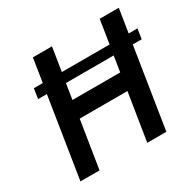

<svg xmlns="http://www.w3.org/2000/svg" viewBox="-160 -909 1093 1080"><g transform="rotate(-30 386.5 -369.0)"><path d="M763 -520H705L623 0H499L548 -308H238L189 0H65L147 -520H90L100 -585H158L182 -738H306L282 -585H592L616 -738H740L716 -585H773ZM581 -520H271L255 -419H565Z"/></g></svg>

Font: Exo SemiBold
Style: Italic
Weight: 600
Italic angle: -9°
Designer: Natanael Gama
Foundry: Natanael Gama
Version: Version 1.500; ttfautohint (v1.6)